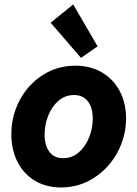

<svg xmlns="http://www.w3.org/2000/svg" viewBox="-20 -825 610 853"><path d="M30.3 -228.5Q30.3 -309.1 67.1 -379.2Q104 -449.2 169.2 -491.2Q234.4 -533.2 314.9 -533.2Q381.8 -533.2 432.9 -503.2Q483.9 -473.1 512 -420.2Q540 -367.2 540 -299.3Q540 -219.2 502 -148.4Q463.9 -77.6 397.7 -34.9Q331.5 7.8 251 7.8Q184.6 7.8 134.5 -22.5Q84.5 -52.7 57.4 -106.4Q30.3 -160.2 30.3 -228.5ZM392.1 -297.9Q392.1 -346.7 370.4 -374.8Q348.6 -402.8 308.6 -402.8Q269.5 -402.8 239.7 -377.2Q210 -351.6 194.1 -311Q178.2 -270.5 178.2 -227.5Q178.2 -178.7 199.5 -150.4Q220.7 -122.1 260.7 -122.1Q299.8 -122.1 329.6 -147.7Q359.4 -173.3 375.7 -214.1Q392.1 -254.9 392.1 -297.9ZM205.1 -724.1 305.2 -805.2 413.6 -619.1 339.8 -567.9Z"/></svg>

Font: Reddit Sans Fudge ExBold Italic
Style: Regular
Weight: 800
Italic angle: -11.25°
Designer: Stephen Hutchings
Version: Version 1.013